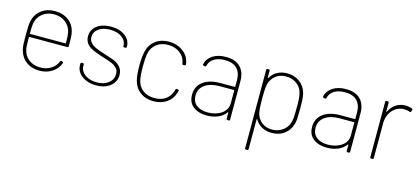

<svg xmlns="http://www.w3.org/2000/svg" viewBox="-58 -961 3510 1611"><g transform="rotate(15 1696.5 -155.0)"><path d="M87 -122Q81 -144 79.5 -170.5Q78 -197 78 -252Q78 -303 79.5 -329Q81 -355 86 -376Q100 -437 148 -473Q196 -509 264 -509Q336 -509 384.5 -471.5Q433 -434 445 -371Q451 -345 451 -280V-255Q451 -244 441 -244H112Q108 -244 108 -240Q108 -158 113 -138Q123 -84 164 -52Q205 -20 265 -20Q318 -20 357 -44.5Q396 -69 413 -111Q416 -120 425 -118L433 -116Q443 -113 440 -104Q421 -53 374 -22.5Q327 8 264 8Q197 8 150 -27Q103 -62 87 -122ZM112 -270H417Q421 -270 421 -274Q421 -340 416 -363Q405 -417 364 -449Q323 -481 264 -481Q205 -481 164 -448.5Q123 -416 113 -364Q108 -339 108 -274Q108 -270 112 -270Z M583 -123V-138Q583 -148 593 -148H602Q612 -148 612 -138V-124Q612 -97 630 -73.5Q648 -50 680.5 -36Q713 -22 755 -22Q817 -22 856 -52.5Q895 -83 895 -130Q895 -164 876 -183Q858 -201 835.5 -211Q813 -221 748 -241Q697 -257 662 -273Q585 -306 585 -377Q585 -435 631.5 -470Q678 -505 753 -505Q828 -505 875.5 -469Q923 -433 923 -378V-375Q923 -365 913 -365H903Q893 -365 893 -375V-378Q893 -421 853.5 -449.5Q814 -478 752 -478Q690 -478 652 -450.5Q614 -423 614 -379Q614 -350 632 -330Q649 -311 676 -298.5Q703 -286 754 -270Q815 -251 845 -239Q881 -224 903 -197Q925 -170 925 -131Q925 -71 878 -33.5Q831 4 756 4Q705 4 665.5 -13.5Q626 -31 604.5 -60Q583 -89 583 -123Z M1077 -124Q1065 -168 1065 -252Q1065 -329 1077 -377Q1092 -438 1139.5 -473.5Q1187 -509 1255 -509Q1322 -509 1372 -474.5Q1422 -440 1435 -387Q1440 -370 1440 -362V-360Q1440 -353 1431 -351L1419 -350Q1412 -350 1410 -359L1407 -373Q1397 -420 1355.5 -450.5Q1314 -481 1255 -481Q1195 -481 1154 -449Q1113 -417 1103 -363Q1095 -318 1095 -251Q1095 -183 1103 -138Q1114 -83 1154.5 -51.5Q1195 -20 1255 -20Q1318 -20 1355 -48.5Q1392 -77 1406 -123L1409 -133Q1411 -139 1413 -141Q1415 -143 1420 -142L1429 -141Q1441 -139 1438 -130L1433 -113Q1417 -58 1369.5 -25Q1322 8 1255 8Q1187 8 1139.5 -27.5Q1092 -63 1077 -124Z M1555 -130Q1555 -202 1609.5 -243.5Q1664 -285 1760 -285H1884Q1888 -285 1888 -289V-345Q1888 -409 1853 -445Q1818 -481 1747 -481Q1691 -481 1654 -458Q1617 -435 1609 -395Q1606 -385 1597 -387L1587 -389Q1577 -391 1578 -398Q1588 -448 1634 -478.5Q1680 -509 1749 -509Q1832 -509 1875 -465.5Q1918 -422 1918 -343V-10Q1918 0 1908 0H1898Q1888 0 1888 -10V-62Q1888 -64 1886.5 -65Q1885 -66 1883 -64Q1859 -29 1815 -10.5Q1771 8 1718 8Q1646 8 1600.5 -27Q1555 -62 1555 -130ZM1719 -19Q1790 -19 1839 -53Q1888 -87 1888 -145V-254Q1888 -258 1884 -258H1759Q1680 -258 1632.5 -224Q1585 -190 1585 -131Q1585 -77 1621.5 -48Q1658 -19 1719 -19Z M2102 189V-491Q2102 -501 2112 -501H2122Q2132 -501 2132 -491V-432Q2132 -425 2137 -430Q2158 -467 2195.5 -488Q2233 -509 2281 -509Q2346 -509 2391.5 -474.5Q2437 -440 2452 -384Q2458 -358 2460 -332Q2462 -306 2462 -252Q2462 -196 2460.5 -168.5Q2459 -141 2454 -121Q2438 -61 2392.5 -26.5Q2347 8 2281 8Q2233 8 2195.5 -13Q2158 -34 2137 -71Q2132 -76 2132 -69V189Q2132 199 2122 199H2112Q2102 199 2102 189ZM2142 -117Q2155 -75 2190 -47.5Q2225 -20 2278 -20Q2326 -20 2363 -44Q2400 -68 2416 -105Q2427 -133 2429.5 -163.5Q2432 -194 2432 -269Q2432 -315 2429 -342.5Q2426 -370 2416 -397Q2403 -431 2367 -456Q2331 -481 2278 -481Q2233 -481 2200.5 -460Q2168 -439 2150 -403Q2138 -379 2135 -344Q2132 -309 2132 -251Q2132 -151 2142 -117Z M2598 -130Q2598 -202 2652.5 -243.5Q2707 -285 2803 -285H2927Q2931 -285 2931 -289V-345Q2931 -409 2896 -445Q2861 -481 2790 -481Q2734 -481 2697 -458Q2660 -435 2652 -395Q2649 -385 2640 -387L2630 -389Q2620 -391 2621 -398Q2631 -448 2677 -478.5Q2723 -509 2792 -509Q2875 -509 2918 -465.5Q2961 -422 2961 -343V-10Q2961 0 2951 0H2941Q2931 0 2931 -10V-62Q2931 -64 2929.5 -65Q2928 -66 2926 -64Q2902 -29 2858 -10.5Q2814 8 2761 8Q2689 8 2643.5 -27Q2598 -62 2598 -130ZM2762 -19Q2833 -19 2882 -53Q2931 -87 2931 -145V-254Q2931 -258 2927 -258H2802Q2723 -258 2675.5 -224Q2628 -190 2628 -131Q2628 -77 2664.5 -48Q2701 -19 2762 -19Z M3136 -10V-491Q3136 -501 3146 -501H3156Q3166 -501 3166 -491V-414Q3166 -411 3167.5 -410.5Q3169 -410 3170 -413Q3191 -457 3227 -481Q3263 -505 3309 -505Q3343 -505 3368 -494Q3376 -491 3373 -481L3368 -469Q3365 -460 3355 -463Q3336 -472 3306 -472Q3279 -472 3254 -461Q3229 -450 3210 -430Q3189 -408 3177.5 -377.5Q3166 -347 3166 -312V-10Q3166 0 3156 0H3146Q3136 0 3136 -10Z"/></g></svg>

Font: Barlow GEO Thin
Style: Regular
Weight: 100
Designer: Jeremy Tribby
Foundry: Tribby Type
Version: Version 1.408